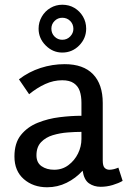

<svg xmlns="http://www.w3.org/2000/svg" viewBox="-20 -780 538 811"><path d="M253 -509Q332 -509 373 -466.5Q414 -424 414 -345V-102Q414 -79 422 -71Q430 -63 442 -63Q451 -63 461 -65.5Q471 -68 480 -72L498 -16Q481 -6 456 1.5Q431 9 405 9Q377 9 356 -5.5Q335 -20 329 -59Q300 -27 261.5 -8Q223 11 179 11Q120 11 80.5 -23.5Q41 -58 41 -119Q41 -176 68.5 -210Q96 -244 139.5 -261.5Q183 -279 232 -285Q281 -291 324 -291V-346Q324 -374 317 -395Q310 -416 292 -428.5Q274 -441 243 -441Q206 -441 171 -425Q136 -409 103 -382L60 -445Q102 -477 151.5 -493Q201 -509 253 -509ZM324 -223Q298 -223 265.5 -220.5Q233 -218 203 -209Q173 -200 153.5 -179.5Q134 -159 134 -124Q134 -93 155.5 -78Q177 -63 209 -63Q243 -63 269 -82.5Q295 -102 309.5 -131.5Q324 -161 324 -193ZM243 -760Q272 -760 294.5 -746.5Q317 -733 330.5 -710Q344 -687 344 -659Q344 -618 314.5 -588Q285 -558 243 -558Q203 -558 173 -588Q143 -618 143 -659Q143 -686 156.5 -709.5Q170 -733 193 -746.5Q216 -760 243 -760ZM243 -705Q224 -705 210.5 -691.5Q197 -678 197 -659Q197 -639 210.5 -625.5Q224 -612 243 -612Q263 -612 276.5 -626Q290 -640 290 -658Q290 -678 276.5 -691.5Q263 -705 243 -705Z"/></svg>

Font: Rosario Medium
Style: Regular
Weight: 500
Version: Version 1.201